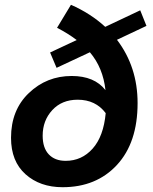

<svg xmlns="http://www.w3.org/2000/svg" viewBox="-20 -769 640 801"><path d="M241 12Q147 12 86.5 -42Q26 -96 26 -194Q26 -310 100.5 -381Q175 -452 279 -452Q374 -452 420 -393Q410 -486 355 -551L216 -486L189 -550L300 -602Q263 -630 218 -653L276 -749Q358 -713 419 -657L565 -726L591 -661L468 -603Q554 -490 554 -339Q554 -174 468 -81Q382 12 241 12ZM254 -98Q321 -98 366.5 -149Q412 -200 421 -297Q379 -353 304 -353Q238 -353 198 -309.5Q158 -266 158 -203Q158 -152 183.5 -125Q209 -98 254 -98Z"/></svg>

Font: TypoPRO Source Code Pro
Style: Bold Italic
Weight: 700
Italic angle: -11°
Monospace: yes
Designer: Paul D. Hunt, Teo Tuominen
Foundry: Adobe Systems Incorporated
Version: Version 1.030;PS 1.0;hotconv 1.0.84;makeotf.lib2.5.63406